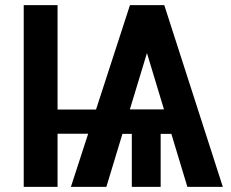

<svg xmlns="http://www.w3.org/2000/svg" viewBox="-20 -731 904 751"><path d="M423.8 -302.7V-208H156.7V-302.7ZM591.8 -645.5 396 0H257.3L488.3 -710.9H562.5ZM712.9 0 516.6 -649.9 548.3 -710.9H622.6L851.6 0ZM719.2 -303.2V-207.5H374.5V-303.2ZM608.4 -261.2V0H495.6V-261.2ZM205.1 -710.9V0H72.8V-710.9Z"/></svg>

Font: Roboto SemiCondensed SemiBold
Style: Regular
Weight: 600
Width: 4
Designer: Christian Robertson
Foundry: Google
Version: Version 3.009; 2024